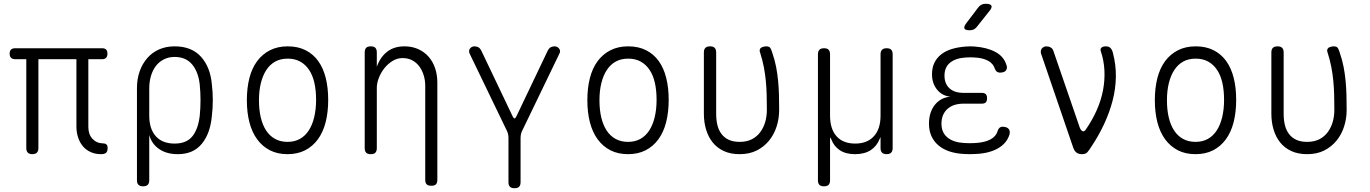

<svg xmlns="http://www.w3.org/2000/svg" viewBox="-20 -805 7240 1015"><path d="M514 10Q484 10 459.5 -1Q435 -12 418.5 -31.5Q402 -51 393 -78Q384 -105 384 -136V-492H183V-22Q183 -6 175 2Q167 10 151 10Q135 10 127 2Q119 -6 119 -22V-492H61Q46 -492 38.5 -499.5Q31 -507 31 -521Q31 -536 38.5 -543Q46 -550 60 -550H520Q534 -550 541 -543Q548 -536 548 -521Q548 -507 541 -499.5Q534 -492 520 -492H447V-134Q447 -95 468.5 -71.5Q490 -48 524 -47Q537 -47 543 -41Q549 -35 549 -23Q549 -5 541 2.5Q533 10 514 10Z M736 180Q720 180 712 172Q704 164 704 148V-339Q704 -388 718.5 -428.5Q733 -469 759 -498.5Q785 -528 821.5 -544Q858 -560 903 -560Q993 -560 1042.5 -505Q1092 -450 1100 -359Q1105 -318 1105 -275.5Q1105 -233 1100 -192Q1092 -100 1047 -45Q1002 10 920 10Q861 10 821.5 -17Q782 -44 769 -91V148Q769 164 761 172Q753 180 736 180ZM903 -46Q966 -46 997 -84.5Q1028 -123 1036 -194Q1040 -234 1040 -275.5Q1040 -317 1036 -357Q1029 -424 996 -464Q963 -504 903 -504Q872 -504 847 -491.5Q822 -479 805 -457.5Q788 -436 778.5 -405Q769 -374 769 -337V-194Q769 -123 804 -84.5Q839 -46 903 -46Z M1500 10Q1447 10 1407 -10.5Q1367 -31 1339.5 -68.5Q1312 -106 1298.5 -158.5Q1285 -211 1285 -275Q1285 -340 1298.5 -392.5Q1312 -445 1339.5 -482Q1367 -519 1407.5 -539.5Q1448 -560 1501 -560Q1555 -560 1595.5 -539.5Q1636 -519 1662.5 -482Q1689 -445 1702 -393Q1715 -341 1715 -277Q1715 -212 1701.5 -159Q1688 -106 1660.5 -68.5Q1633 -31 1593 -10.5Q1553 10 1500 10ZM1500 -55Q1537 -55 1565 -70.5Q1593 -86 1612 -115Q1631 -144 1641 -185.5Q1651 -227 1651 -277Q1651 -327 1642 -367Q1633 -407 1614 -435.5Q1595 -464 1567 -479.5Q1539 -495 1501 -495Q1463 -495 1435 -479.5Q1407 -464 1388 -435Q1369 -406 1359 -365.5Q1349 -325 1349 -275Q1349 -225 1358.5 -184.5Q1368 -144 1387 -115Q1406 -86 1434.5 -70.5Q1463 -55 1500 -55Z M1972 -341V-22Q1972 -6 1964.5 2Q1957 10 1940 10Q1923 10 1915.5 2Q1908 -6 1908 -22V-528Q1908 -544 1915.5 -552Q1923 -560 1940 -560Q1957 -560 1964.5 -552Q1972 -544 1972 -528V-452Q1990 -503 2026.5 -531.5Q2063 -560 2118 -560Q2158 -560 2190.5 -545.5Q2223 -531 2245.5 -505.5Q2268 -480 2280 -445Q2292 -410 2292 -368V145Q2292 162 2284.5 169.5Q2277 177 2260 177Q2243 177 2235.5 169.5Q2228 162 2228 145V-351Q2228 -380 2220 -406.5Q2212 -433 2197 -453.5Q2182 -474 2159.5 -486Q2137 -498 2108 -498Q2080 -498 2055.5 -483Q2031 -468 2012.5 -445Q1994 -422 1983 -394Q1972 -366 1972 -341Z M2700 190Q2683 190 2675.5 182Q2668 174 2668 158V-76Q2668 -87 2665.5 -97.5Q2663 -108 2658 -117L2462 -523Q2459 -531 2460 -537.5Q2461 -544 2465 -549Q2469 -554 2475 -557Q2481 -560 2488 -560Q2500 -560 2509 -555Q2518 -550 2525 -536L2691 -188Q2696 -179 2700 -179Q2704 -179 2709 -188L2875 -536Q2882 -550 2891 -555Q2900 -560 2912 -560Q2919 -560 2925 -557Q2931 -554 2935 -549Q2939 -544 2940.5 -537.5Q2942 -531 2938 -523L2742 -117Q2737 -108 2734.5 -97.5Q2732 -87 2732 -76V158Q2732 174 2724.5 182Q2717 190 2700 190Z M3300 10Q3247 10 3207 -10.5Q3167 -31 3139.5 -68.5Q3112 -106 3098.5 -158.5Q3085 -211 3085 -275Q3085 -340 3098.5 -392.5Q3112 -445 3139.5 -482Q3167 -519 3207.5 -539.5Q3248 -560 3301 -560Q3355 -560 3395.5 -539.5Q3436 -519 3462.5 -482Q3489 -445 3502 -393Q3515 -341 3515 -277Q3515 -212 3501.5 -159Q3488 -106 3460.5 -68.5Q3433 -31 3393 -10.5Q3353 10 3300 10ZM3300 -55Q3337 -55 3365 -70.5Q3393 -86 3412 -115Q3431 -144 3441 -185.5Q3451 -227 3451 -277Q3451 -327 3442 -367Q3433 -407 3414 -435.5Q3395 -464 3367 -479.5Q3339 -495 3301 -495Q3263 -495 3235 -479.5Q3207 -464 3188 -435Q3169 -406 3159 -365.5Q3149 -325 3149 -275Q3149 -225 3158.5 -184.5Q3168 -144 3187 -115Q3206 -86 3234.5 -70.5Q3263 -55 3300 -55Z M3701 -528Q3701 -544 3709 -552Q3717 -560 3734 -560Q3750 -560 3758 -552Q3766 -544 3766 -528V-204Q3766 -171 3772.5 -144Q3779 -117 3794 -97Q3809 -77 3832.5 -66Q3856 -55 3890 -55Q3928 -55 3955 -69Q3982 -83 3999.5 -107Q4017 -131 4025.5 -161Q4034 -191 4034 -224Q4034 -266 4033 -303.5Q4032 -341 4028.5 -377.5Q4025 -414 4018 -450.5Q4011 -487 3998 -528Q3997 -530 3996.5 -532.5Q3996 -535 3996 -537Q3996 -550 4007.5 -555Q4019 -560 4030 -560Q4047 -560 4052.5 -551Q4058 -542 4062 -528Q4076 -488 4083 -451Q4090 -414 4093.5 -377Q4097 -340 4098 -302.5Q4099 -265 4099 -224Q4099 -178 4085.5 -136Q4072 -94 4045.5 -61.5Q4019 -29 3980.5 -9.5Q3942 10 3890 10Q3842 10 3806.5 -6.5Q3771 -23 3748 -51.5Q3725 -80 3713 -119Q3701 -158 3701 -204Z M4336 180Q4319 180 4311.5 172Q4304 164 4304 148V-518Q4304 -534 4312 -542Q4320 -550 4336 -550Q4353 -550 4360.5 -542Q4368 -534 4368 -518V-194Q4368 -123 4402.5 -84.5Q4437 -46 4501 -46Q4564 -46 4599.5 -84.5Q4635 -123 4635 -194V-518Q4635 -534 4643 -542Q4651 -550 4667 -550Q4684 -550 4691.5 -542Q4699 -534 4699 -518V-22Q4699 -6 4691 2Q4683 10 4667 10Q4651 10 4643 2Q4635 -6 4635 -22V-69Q4635 -78 4635 -79Q4634 -79 4634 -79Q4634 -79 4630 -70Q4615 -32 4582.5 -11Q4550 10 4500 10Q4451 10 4419.5 -11Q4388 -32 4374 -70Q4370 -78 4369 -78Q4368 -78 4368 -69V148Q4368 164 4360.5 172Q4353 180 4336 180Z M5300 -463Q5304 -454 5303 -446Q5302 -438 5298 -432.5Q5294 -427 5285.5 -424Q5277 -421 5265 -421Q5261 -421 5257 -422.5Q5253 -424 5250 -426Q5247 -428 5244 -432.5Q5241 -437 5239 -442Q5231 -469 5203 -484Q5175 -499 5133 -501Q5121 -502 5109.5 -502Q5098 -502 5086 -501Q5033 -498 5003 -474Q4973 -450 4973 -405Q4973 -363 4999 -338.5Q5025 -314 5075 -314H5170Q5185 -314 5191.5 -307Q5198 -300 5198 -286Q5198 -271 5191.5 -264Q5185 -257 5170 -257H5074Q5019 -257 4988 -228.5Q4957 -200 4957 -151Q4957 -104 4989 -78Q5021 -52 5077 -49Q5092 -48 5107.5 -48Q5123 -48 5138 -49Q5186 -52 5216 -68Q5246 -84 5254 -113Q5256 -119 5258.5 -123Q5261 -127 5264 -129.5Q5267 -132 5271 -133.5Q5275 -135 5280 -135Q5291 -135 5299.5 -132Q5308 -129 5312.5 -123Q5317 -117 5318 -109.5Q5319 -102 5316 -92Q5301 -46 5254.5 -20Q5208 6 5138 9Q5123 10 5107.5 10Q5092 10 5077 9Q5034 7 4999.5 -4.5Q4965 -16 4941 -36.5Q4917 -57 4904 -85.5Q4891 -114 4891 -151Q4891 -211 4921.5 -250Q4952 -289 5004 -294Q4961 -298 4934 -331Q4907 -364 4907 -412Q4907 -447 4919.5 -473Q4932 -499 4955.5 -517.5Q4979 -536 5012 -546Q5045 -556 5086 -559Q5098 -560 5109.5 -560Q5121 -560 5133 -559Q5198 -554 5242 -530.5Q5286 -507 5300 -463ZM5144 -663Q5136 -653 5127 -649Q5118 -645 5106 -645Q5083 -645 5078.5 -654Q5074 -663 5088 -682L5151 -765Q5158 -775 5168 -780Q5178 -785 5191 -785Q5216 -785 5221 -775Q5226 -765 5210 -746Z M5653 -26 5483 -523Q5481 -530 5482.5 -537Q5484 -544 5488 -549Q5492 -554 5498.5 -557Q5505 -560 5511 -560Q5524 -560 5534.5 -554Q5545 -548 5549 -535L5688 -131Q5694 -115 5703 -111.5Q5712 -108 5720 -120Q5755 -171 5778 -223Q5801 -275 5811 -327.5Q5821 -380 5818.5 -432.5Q5816 -485 5799 -535Q5797 -542 5798.5 -546.5Q5800 -551 5804 -554Q5808 -557 5813.5 -558.5Q5819 -560 5826 -560Q5844 -560 5852.5 -549Q5861 -538 5864 -523Q5880 -461 5879 -398.5Q5878 -336 5862 -274Q5846 -212 5817 -149.5Q5788 -87 5747 -26Q5737 -10 5728 0Q5719 10 5700 10Q5681 10 5670 1Q5659 -8 5653 -26Z M6300 10Q6247 10 6207 -10.5Q6167 -31 6139.5 -68.5Q6112 -106 6098.5 -158.5Q6085 -211 6085 -275Q6085 -340 6098.5 -392.5Q6112 -445 6139.5 -482Q6167 -519 6207.5 -539.5Q6248 -560 6301 -560Q6355 -560 6395.5 -539.5Q6436 -519 6462.5 -482Q6489 -445 6502 -393Q6515 -341 6515 -277Q6515 -212 6501.5 -159Q6488 -106 6460.5 -68.5Q6433 -31 6393 -10.5Q6353 10 6300 10ZM6300 -55Q6337 -55 6365 -70.5Q6393 -86 6412 -115Q6431 -144 6441 -185.5Q6451 -227 6451 -277Q6451 -327 6442 -367Q6433 -407 6414 -435.5Q6395 -464 6367 -479.5Q6339 -495 6301 -495Q6263 -495 6235 -479.5Q6207 -464 6188 -435Q6169 -406 6159 -365.5Q6149 -325 6149 -275Q6149 -225 6158.5 -184.5Q6168 -144 6187 -115Q6206 -86 6234.5 -70.5Q6263 -55 6300 -55Z M6701 -528Q6701 -544 6709 -552Q6717 -560 6734 -560Q6750 -560 6758 -552Q6766 -544 6766 -528V-204Q6766 -171 6772.5 -144Q6779 -117 6794 -97Q6809 -77 6832.5 -66Q6856 -55 6890 -55Q6928 -55 6955 -69Q6982 -83 6999.5 -107Q7017 -131 7025.5 -161Q7034 -191 7034 -224Q7034 -266 7033 -303.5Q7032 -341 7028.5 -377.5Q7025 -414 7018 -450.5Q7011 -487 6998 -528Q6997 -530 6996.5 -532.5Q6996 -535 6996 -537Q6996 -550 7007.5 -555Q7019 -560 7030 -560Q7047 -560 7052.5 -551Q7058 -542 7062 -528Q7076 -488 7083 -451Q7090 -414 7093.5 -377Q7097 -340 7098 -302.5Q7099 -265 7099 -224Q7099 -178 7085.5 -136Q7072 -94 7045.5 -61.5Q7019 -29 6980.5 -9.5Q6942 10 6890 10Q6842 10 6806.5 -6.5Q6771 -23 6748 -51.5Q6725 -80 6713 -119Q6701 -158 6701 -204Z"/></svg>

Font: Maple Mono NL ExtraLight
Style: Regular
Weight: 275
Monospace: yes
Designer: subframe7536
Version: Version 7.000